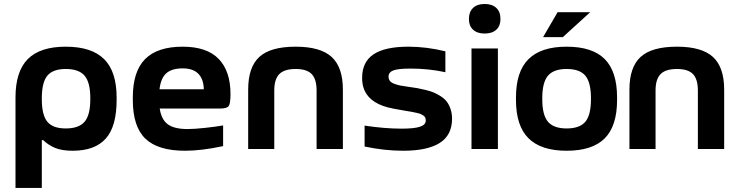

<svg xmlns="http://www.w3.org/2000/svg" viewBox="-20 -741 3669 955"><path d="M560.1 -244.1Q560.1 -111.8 505.9 -51.5Q451.7 8.8 341.8 8.8Q287.1 8.8 253.7 -5.4Q220.2 -19.5 194.8 -43.9H188V193.8H57.1V-255.9Q57.1 -385.7 118.4 -447.3Q179.7 -508.8 307.1 -508.8Q435.5 -508.8 497.8 -447Q560.1 -385.3 560.1 -255.9ZM188 -248Q188 -168.5 215.6 -135.3Q243.2 -102.1 307.1 -102.1Q372.1 -102.1 400.6 -135.3Q429.2 -168.5 429.2 -248V-252Q429.2 -331.5 400.6 -364.7Q372.1 -397.9 307.1 -397.9Q243.2 -397.9 215.6 -364.7Q188 -331.5 188 -252Z M1126.5 -272.9Q1126.5 -225.6 1117.4 -213.4Q1108.4 -201.2 1075.7 -201.2H774.4Q782.7 -146 814.9 -122.6Q847.2 -99.1 912.6 -99.1Q947.3 -99.1 1000.5 -105Q1053.7 -110.8 1089.8 -117.2V-14.2Q982.4 8.8 900.4 8.8Q765.6 8.8 703.1 -51.3Q640.6 -111.3 640.6 -244.1V-255.9Q640.6 -385.7 701.9 -447.3Q763.2 -508.8 888.7 -508.8Q1008.8 -508.8 1067.6 -448Q1126.5 -387.2 1126.5 -272.9ZM773.4 -296.9H993.7Q992.7 -347.2 966.6 -374Q940.4 -400.9 888.7 -400.9Q834.5 -400.9 807.1 -376.5Q779.8 -352.1 773.4 -296.9Z M1214.4 -294.9Q1214.4 -407.2 1270 -458Q1325.7 -508.8 1450.7 -508.8Q1573.7 -508.8 1629.6 -457.8Q1685.5 -406.7 1685.5 -294.9V0H1554.7V-291Q1554.7 -347.2 1530.3 -372.6Q1505.9 -397.9 1450.7 -397.9Q1394.5 -397.9 1369.4 -372.6Q1344.2 -347.2 1344.2 -291V0H1214.4Z M1996.6 -189.9Q1927.2 -201.7 1908.2 -207Q1808.6 -233.9 1787.1 -307.6Q1781.2 -328.6 1781.2 -354Q1781.2 -433.1 1838.1 -470.9Q1895 -508.8 2011.2 -508.8Q2101.1 -508.8 2195.3 -485.8V-381.8Q2111.8 -399.9 2022.5 -399.9Q1959.5 -399.9 1936 -390.6Q1912.6 -381.3 1912.6 -359.9Q1912.6 -347.2 1919.4 -338.4Q1926.3 -329.6 1941.7 -324Q1957 -318.4 1971.9 -315.4Q1986.8 -312.5 2012.2 -309.1Q2038.1 -305.7 2054.9 -302.7Q2071.8 -299.8 2096.7 -293.7Q2121.6 -287.6 2138.2 -280.5Q2154.8 -273.4 2173.3 -261.5Q2191.9 -249.5 2202.9 -234.6Q2213.9 -219.7 2221.2 -198.2Q2228.5 -176.8 2228.5 -150.9Q2228.5 -68.8 2167.2 -30Q2106 8.8 1985.4 8.8Q1892.6 8.8 1793.5 -12.2V-116.2Q1894 -101.1 1977.5 -101.1Q2040 -101.1 2068.8 -110.6Q2097.7 -120.1 2097.7 -141.1Q2097.7 -148.9 2095.5 -155Q2093.3 -161.1 2086.7 -165.8Q2080.1 -170.4 2073.7 -173.3Q2067.4 -176.3 2053.2 -179.4Q2039.1 -182.6 2028.6 -184.6Q2018.1 -186.5 1996.6 -189.9Z M2325.2 -500H2456.5V0H2325.2ZM2312.5 -645V-647.9Q2312.5 -681.6 2332.8 -701.4Q2353 -721.2 2390.6 -721.2Q2427.7 -721.2 2448.5 -701.7Q2469.2 -682.1 2469.2 -647.9V-645Q2469.2 -612.3 2448.7 -593.3Q2428.2 -574.2 2390.6 -574.2Q2353.5 -574.2 2333 -593.3Q2312.5 -612.3 2312.5 -645Z M2546.4 -255.9Q2546.4 -385.3 2608.9 -447Q2671.4 -508.8 2798.3 -508.8Q2926.3 -508.8 2987.8 -447.3Q3049.3 -385.7 3049.3 -255.9V-244.1Q3049.3 -114.3 2987.8 -52.7Q2926.3 8.8 2798.3 8.8Q2671.4 8.8 2608.9 -53Q2546.4 -114.7 2546.4 -244.1ZM2677.2 -248Q2677.2 -168.9 2705.6 -135.5Q2733.9 -102.1 2798.3 -102.1Q2863.3 -102.1 2891.4 -135.3Q2919.4 -168.5 2919.4 -248V-252Q2919.4 -331.5 2891.4 -364.7Q2863.3 -397.9 2798.3 -397.9Q2733.9 -397.9 2705.6 -364.5Q2677.2 -331.1 2677.2 -252ZM2681.2 -556.2 2753.4 -680.2H2915.5L2779.3 -556.2Z M3110.8 -294.9Q3110.8 -407.2 3166.5 -458Q3222.2 -508.8 3347.2 -508.8Q3470.2 -508.8 3526.1 -457.8Q3582 -406.7 3582 -294.9V0H3451.2V-291Q3451.2 -347.2 3426.8 -372.6Q3402.3 -397.9 3347.2 -397.9Q3291 -397.9 3265.9 -372.6Q3240.7 -347.2 3240.7 -291V0H3110.8Z"/></svg>

Font: LT Wave Text Bold
Style: Regular
Weight: 700
Designer: Daniel Lyons
Version: Version 2.5 (Glyphs App)